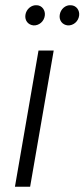

<svg xmlns="http://www.w3.org/2000/svg" viewBox="-20 -713 322 733"><path d="M37 0H95L185 -520H127ZM239 -616C260 -615 279 -631 282 -653C285 -673 272 -692 251 -693C230 -695 211 -678 208 -656C205 -635 218 -618 239 -616ZM108 -616C129 -615 148 -631 151 -653C154 -673 141 -692 121 -693C100 -695 80 -678 77 -656C74 -635 87 -618 108 -616Z"/></svg>

Font: Fixel Text 20240404 Light
Style: Italic
Weight: 300
Width: 4
Italic angle: -10°
Designer: AlfaBravo + MacPaw
Foundry: Kyrylo Tkachov, Marchela Mozhyna, Serhii Makarenko, Maria Weinstein, Zakhar Kryvoshyya
Version: Version 1.211;Glyphs 3.2 (3225)